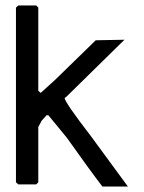

<svg xmlns="http://www.w3.org/2000/svg" viewBox="-20 -685 528 705"><path d="M437 -539.1 224.1 -330.1 217.3 -325.2Q217.3 -310.5 314.9 -183.6L449.7 0H356Q308.1 -62.5 225.1 -179.7L157.7 -261.7H150.9Q142.1 -252 133.3 -242.2Q126.5 -230.5 120.6 -218.8V-15.6L112.8 -7.8H47.4L38.6 -15.6V-657.2L47.4 -665H112.8L120.6 -657.2V-351.6L129.4 -343.8L182.1 -391.6L331.5 -537.1Z"/></svg>

Font: LaylaRuqaa
Style: Regular
Weight: 400
Version: Version 2.0